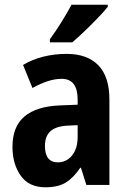

<svg xmlns="http://www.w3.org/2000/svg" viewBox="-20 -786 546 816"><path d="M263 -557Q351 -557 398 -508.5Q445 -460 445 -363V0H347L324 -73H321Q293 -31 260 -10.5Q227 10 173 10Q103 10 68 -39.5Q33 -89 33 -162Q33 -248 84 -291Q135 -334 234 -338L310 -341V-363Q310 -451 242 -451Q214 -451 183 -441Q152 -431 118 -412L78 -510Q116 -533 163.5 -545Q211 -557 263 -557ZM266 -252Q216 -249 193.5 -227.5Q171 -206 171 -166Q171 -96 226 -96Q262 -96 286 -125Q310 -154 310 -205V-254ZM438 -757Q423 -738 396.5 -710.5Q370 -683 340.5 -654.5Q311 -626 287 -606H192V-619Q218 -655 242 -693.5Q266 -732 284 -766H438Z"/></svg>

Font: Noto Sans Thai Cond
Style: Bold
Weight: 700
Width: 3
Designer: Monotype Design Team
Foundry: Monotype Imaging Inc.
Version: Version 2.002; ttfautohint (v1.8.4.7-5d5b)